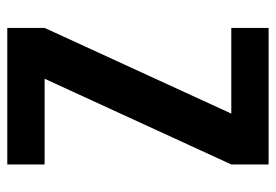

<svg xmlns="http://www.w3.org/2000/svg" viewBox="-138 -638 775 540"><g transform="rotate(90 250.0 -367.5)"><path d="M58 0V-105L299 -630H58V-735H442V-630L201 -105H442V0Z"/></g></svg>

Font: Iosevka Extrabold
Style: Regular
Weight: 800
Monospace: yes
Designer: Belleve Invis
Foundry: Belleve Invis
Version: Version 32.5.0; ttfautohint (v1.8.4)